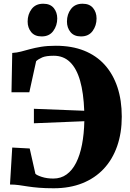

<svg xmlns="http://www.w3.org/2000/svg" viewBox="-20 -997 698 1028"><path d="M267.5 11Q222 11 188.8 8.2Q155.5 5.5 130 1.5Q104.5 -2.5 81.5 -5.8Q58.5 -9 33.5 -9L45.5 -207L139 -202L169.5 -66.5Q177 -58.5 204 -49.8Q231 -41 265.5 -41Q306 -41 336.5 -63Q367 -85 387.5 -125.5Q408 -166 419 -222.5Q430 -279 431.5 -348L161.5 -337V-414.5L431 -404Q427.5 -499.5 408.8 -565Q390 -630.5 355 -664.5Q320 -698.5 268 -698.5Q227 -698.5 206.5 -689.8Q186 -681 173.5 -669.5L137 -503H41.5L45.5 -713.5Q70.5 -715 93 -721Q115.5 -727 141.2 -734Q167 -741 200.2 -746.5Q233.5 -752 279 -752Q364.5 -752 430.2 -725.8Q496 -699.5 540.8 -649.8Q585.5 -600 608.8 -530Q632 -460 632 -372.5Q632 -285 607.2 -214.2Q582.5 -143.5 535.5 -93.2Q488.5 -43 421 -16Q353.5 11 267.5 11ZM202.5 -802Q166 -802 147 -825.2Q128 -848.5 128 -881.5Q128 -920.5 149.5 -948.8Q171 -977 211 -977H212Q249 -977 267.8 -954Q286.5 -931 286.5 -898Q286.5 -860 265.2 -831Q244 -802 203.5 -802ZM413 -802Q376.5 -802 357.5 -825.2Q338.5 -848.5 338.5 -881.5Q338.5 -920.5 360 -948.8Q381.5 -977 421.5 -977H422.5Q459.5 -977 478.2 -954Q497 -931 497 -898Q497 -860 475.8 -831Q454.5 -802 414 -802Z"/></svg>

Font: Merriweather 72pt Black
Style: Regular
Weight: 900
Version: Version 2.100